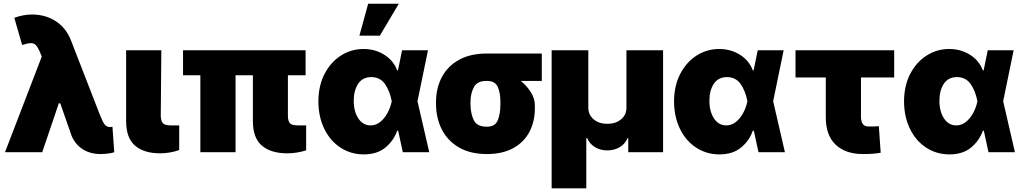

<svg xmlns="http://www.w3.org/2000/svg" viewBox="-20 -815 5476 1028"><path d="M6.8 0 203.6 -512.2 194.3 -535.2Q183.6 -560.5 173.1 -572.3Q162.6 -584 146 -584Q129.4 -584 98.6 -574.2L56.6 -719.7Q105.5 -737.3 150.4 -737.3Q224.6 -737.3 279.8 -700.7Q335 -664.1 360.4 -597.7L513.7 -203.1Q530.3 -160.6 541 -147.7Q551.8 -134.8 570.3 -134.8Q576.7 -134.8 582 -136.7L591.8 0Q582 3.9 559.8 6.8Q537.6 9.8 518.6 9.8Q463.9 9.8 423.6 -15.6Q383.3 -41 363.3 -87.9L302.7 -261.7H294.9L206.1 0Z M655.3 -545.9H843.8L840.8 -194.3Q841.8 -166 852.8 -154.8Q863.8 -143.6 895.5 -143.6H939.5V-11.7Q915.5 -2.9 888.7 1.5Q861.8 5.9 836.9 5.9Q751.5 5.9 703.6 -34.7Q655.8 -75.2 655.3 -165Z M1616.2 -545.9V-412.1H1521.5V-194.3Q1522 -166 1532.5 -154.8Q1543 -143.6 1577.1 -143.6H1619.1V-9.8Q1595.2 -2.4 1569.8 1.7Q1544.4 5.9 1517.6 5.9Q1431.2 5.9 1382.8 -34.7Q1334.5 -75.2 1334 -165V-412.1H1241.2V0H1052.7V-412.1H960V-545.9Z M1926.8 11.7Q1857.9 11.2 1803 -24.7Q1748 -60.5 1716.6 -124.8Q1685.1 -189 1684.6 -272.5Q1685.1 -356.4 1717.8 -419.4Q1750.5 -482.4 1805.4 -517.6Q1860.4 -552.7 1926.8 -552.7Q1987.3 -552.7 2036.6 -522.5Q2085.9 -492.2 2106.4 -438.5H2110.8L2132.8 -545.9H2271.5L2215.3 -272.9L2278.3 0H2136.7L2111.8 -115.2H2106.4Q2088.4 -62.5 2043.9 -25.4Q1999.5 11.7 1926.8 11.7ZM1874 -275.4Q1874 -217.3 1898.9 -180.4Q1923.8 -143.6 1963.9 -143.6Q1992.2 -143.6 2015.1 -161.6Q2038.1 -179.7 2054.2 -209Q2070.3 -238.3 2077.1 -271.5L2077.6 -272.9L2077.1 -274.4Q2066.4 -329.6 2040.8 -365.7Q2015.1 -401.9 1967.8 -402.3Q1920.9 -401.9 1897.5 -366.2Q1874 -330.6 1874 -275.4ZM1904.3 -624 1951.2 -794.9H2115.2L2013.7 -624Z M2314.5 -258.8V-269.5Q2314.9 -343.8 2345.7 -402.1Q2376.5 -460.4 2437 -494.4Q2497.6 -528.3 2585.9 -528.3H2880.9V-381.8H2768.6Q2800.3 -356 2822.3 -321.3Q2844.2 -286.6 2843.8 -249V-238.3Q2844.2 -164.6 2814.5 -108.6Q2784.7 -52.7 2727.3 -21.5Q2669.9 9.8 2586.9 9.8Q2498.5 9.8 2437.7 -25.4Q2377 -60.5 2345.9 -121.3Q2314.9 -182.1 2314.5 -258.8ZM2499 -269.5V-258.8Q2499.5 -206.5 2516.8 -171.4Q2534.2 -136.2 2586.9 -136.7Q2630.9 -136.2 2645.3 -171.4Q2659.7 -206.5 2659.2 -258.8V-269.5Q2659.7 -315.9 2645.3 -349.1Q2630.9 -382.3 2585.9 -381.8Q2535.6 -382.3 2517.6 -349.1Q2499.5 -315.9 2499 -269.5Z M2933.6 193.4V-545.9H3129.9V-238.3Q3129.9 -200.7 3158.4 -176.3Q3187 -151.9 3231.4 -152.3Q3276.9 -151.9 3305.7 -176.3Q3334.5 -200.7 3334 -238.3V-545.9H3530.3V0H3343.8V-75.2H3339.8Q3327.6 -44.9 3298.6 -27.3Q3269.5 -9.8 3231.4 -9.8Q3193.8 -9.8 3165.3 -27.3Q3136.7 -44.9 3124 -75.2H3119.1V193.4Z M3831.1 11.7Q3762.2 11.2 3707.3 -24.7Q3652.3 -60.5 3620.8 -124.8Q3589.4 -189 3588.9 -272.5Q3589.4 -356.4 3622.1 -419.4Q3654.8 -482.4 3709.7 -517.6Q3764.6 -552.7 3831.1 -552.7Q3891.6 -552.7 3940.9 -522.5Q3990.2 -492.2 4010.7 -438.5H4015.1L4037.1 -545.9H4175.8L4119.6 -272.9L4182.6 0H4041L4016.1 -115.2H4010.7Q3992.7 -62.5 3948.2 -25.4Q3903.8 11.7 3831.1 11.7ZM3778.3 -275.4Q3778.3 -217.3 3803.2 -180.4Q3828.1 -143.6 3868.2 -143.6Q3896.5 -143.6 3919.4 -161.6Q3942.4 -179.7 3958.5 -209Q3974.6 -238.3 3981.4 -271.5L3981.9 -272.9L3981.4 -274.4Q3970.7 -329.6 3945.1 -365.7Q3919.4 -401.9 3872.1 -402.3Q3825.2 -401.9 3801.8 -366.2Q3778.3 -330.6 3778.3 -275.4Z M4767.6 -545.9V-400.4H4589.8V-187.5Q4590.3 -165 4599.4 -151.4Q4608.4 -137.7 4632.8 -137.7Q4651.9 -137.7 4661.1 -137.9Q4670.4 -138.2 4685.5 -139.6L4695.3 2.9Q4674.3 6.3 4653.1 8.1Q4631.8 9.8 4599.6 9.8Q4507.3 9.8 4454.3 -40.3Q4401.4 -90.3 4401.4 -186.5V-400.4H4239.3V-545.9Z M5062.5 11.7Q4993.7 11.2 4938.7 -24.7Q4883.8 -60.5 4852.3 -124.8Q4820.8 -189 4820.3 -272.5Q4820.8 -356.4 4853.5 -419.4Q4886.2 -482.4 4941.2 -517.6Q4996.1 -552.7 5062.5 -552.7Q5123 -552.7 5172.4 -522.5Q5221.7 -492.2 5242.2 -438.5H5246.6L5268.6 -545.9H5407.2L5351.1 -272.9L5414.1 0H5272.5L5247.6 -115.2H5242.2Q5224.1 -62.5 5179.7 -25.4Q5135.3 11.7 5062.5 11.7ZM5009.8 -275.4Q5009.8 -217.3 5034.7 -180.4Q5059.6 -143.6 5099.6 -143.6Q5127.9 -143.6 5150.9 -161.6Q5173.8 -179.7 5189.9 -209Q5206.1 -238.3 5212.9 -271.5L5213.4 -272.9L5212.9 -274.4Q5202.1 -329.6 5176.5 -365.7Q5150.9 -401.9 5103.5 -402.3Q5056.6 -401.9 5033.2 -366.2Q5009.8 -330.6 5009.8 -275.4Z"/></svg>

Font: Inter Tight Black
Style: Regular
Weight: 900
Designer: Rasmus Andersson
Foundry: rsms
Version: Version 3.004; ttfautohint (v1.8.4.7-5d5b)